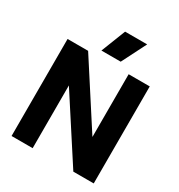

<svg xmlns="http://www.w3.org/2000/svg" viewBox="-210 -1058 1116 1198"><g transform="rotate(30 348.0 -459.0)"><path d="M340 -918H499L410 -742H271ZM52 -699H200L492 -247V-699H644V0H497L204 -452V0H52Z"/></g></svg>

Font: Prompt SemiBold
Style: Regular
Weight: 600
Designer: Katatrad Team
Foundry: CadsonDemak
Version: Version 1.000